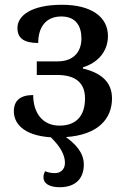

<svg xmlns="http://www.w3.org/2000/svg" viewBox="-20 -566 540 804"><path d="M230 218C297 218 331 181 331 123C331 73 296 37 256 8C389 -1 449 -67 449 -154C449 -225 400 -262 327 -279V-284C390 -303 432 -351 432 -415C432 -497 360 -546 240 -546C107 -546 53 -498 53 -449C53 -407 79 -386 140 -386C140 -451 171 -497 237 -497C299 -497 321 -455 321 -405C321 -352 291 -309 221 -309H134V-252H220C295 -252 336 -220 336 -154C336 -85 303 -40 229 -40C156 -40 119 -96 119 -168C64 -168 38 -144 38 -100C38 -53 73 1 193 9C234 49 252 84 252 116C252 145 232 159 210 159C191 159 179 155 169 151C164 160 162 167 162 177C162 203 188 218 230 218Z"/></svg>

Font: Noto Serif Medium
Style: Regular
Weight: 500
Designer: Monotype Design Team
Foundry: Monotype Imaging Inc.
Version: Version 2.013